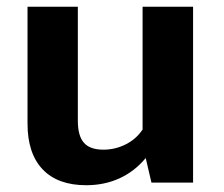

<svg xmlns="http://www.w3.org/2000/svg" viewBox="-20 -544 668 572"><path d="M211.9 -184.1Q211.9 -139.2 230 -118.7Q248 -98.1 288.1 -98.1Q323.2 -98.1 354.7 -114Q386.2 -129.9 404.8 -158.2V-523.9H555.2V0H431.2L414.1 -73.2Q380.9 -33.2 335.9 -12.7Q291 7.8 236.8 7.8Q151.9 7.8 106.9 -39.6Q62 -86.9 62 -175.8V-523.9H211.9Z"/></svg>

Font: Sarala
Style: Bold
Weight: 700
Designer: Andres Torresi
Foundry: Huerta Tipografica
Version: Version 1.004;PS 001.003;hotconv 1.0.70;makeotf.lib2.5.58329